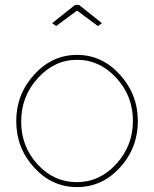

<svg xmlns="http://www.w3.org/2000/svg" viewBox="-20 -750 626 780"><path d="M467.5 -69.5Q395 10 293 10Q191 10 118.5 -69.5Q46 -149 46 -258Q46 -367 119 -447Q192 -527 293 -527Q394 -527 467 -447Q540 -367 540 -258Q540 -149 467.5 -69.5ZM66 -256Q66 -155 132.5 -82.5Q199 -10 292 -10Q385 -10 452.5 -84Q520 -158 520 -259Q520 -360 452.5 -433.5Q385 -507 293 -507Q201 -507 133.5 -432.5Q66 -358 66 -256ZM208 -644 192 -656 285 -730H301L394 -656L378 -644L293 -707Z"/></svg>

Font: Raleway
Style: Thin
Weight: 100
Designer: Matt McInerney, Pablo Impallari, Rodrigo Fuenzalida
Foundry: Matt McInerney, Pablo Impallari, Rodrigo Fuenzalida
Version: Version 3.000